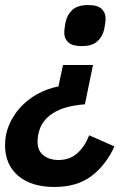

<svg xmlns="http://www.w3.org/2000/svg" viewBox="-37 -554 542 762"><path d="M179 188Q87 188 35 143.5Q-17 99 -17 22Q-17 -20 -1 -58Q15 -96 43 -127Q71 -158 110 -180Q149 -202 195 -211L213 -296H332L300 -140Q219 -134 173.5 -105Q128 -76 117 -29Q115 -22 113.5 -11.5Q112 -1 112 8Q112 44 135.5 62.5Q159 81 195 81Q240 81 270 54Q300 27 317 -17L417 27Q385 99 327.5 143.5Q270 188 179 188ZM287 -371Q250 -371 234 -386Q218 -401 218 -424Q218 -430 219 -439.5Q220 -449 223 -465Q229 -495 250 -514.5Q271 -534 313 -534Q350 -534 366 -519Q382 -504 382 -481Q382 -475 381 -465Q380 -455 377 -440Q371 -410 350 -390.5Q329 -371 287 -371Z"/></svg>

Font: IBM Plex Sans SmBld
Style: Italic
Weight: 600
Italic angle: -11°
Designer: Mike Abbink, Paul van der Laan, Pieter van Rosmalen
Foundry: Bold Monday
Version: Version 3.005